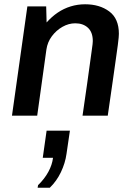

<svg xmlns="http://www.w3.org/2000/svg" viewBox="-20 -541 635 898"><path d="M36 0 108 -511H196L198 -436Q222 -463 250 -482Q278 -501 310.5 -511Q343 -521 378 -521Q446 -521 491 -487.5Q536 -454 536 -383Q536 -377 535 -365Q534 -353 531 -330Q528 -307 522 -265.5Q516 -224 507 -159.5Q498 -95 484 0H366Q379 -89 387.5 -149Q396 -209 401 -246.5Q406 -284 409 -304.5Q412 -325 413 -334.5Q414 -344 414 -349Q414 -390 391.5 -411Q369 -432 332 -432Q301 -432 272 -415.5Q243 -399 222.5 -371.5Q202 -344 197 -309L154 0ZM156 337 158 325Q188 296 206 263Q224 230 228 197H180L198 70H307L291 179Q285 222 265 264Q245 306 213 337Z"/></svg>

Font: Chivo Medium Medium
Style: Italic
Weight: 500
Italic angle: -8.05°
Version: Version 2.002